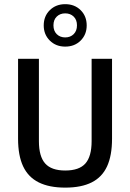

<svg xmlns="http://www.w3.org/2000/svg" viewBox="-20 -870 608 898"><path d="M285 7.5Q210 7.5 161 -17Q112 -41.5 88.2 -92Q64.5 -142.5 64.5 -221V-595H162V-209.5Q162 -138.5 191.2 -105.5Q220.5 -72.5 285 -72.5Q350.5 -72.5 379.5 -105.5Q408.5 -138.5 408.5 -209.5V-595H504V-221Q504 -142.5 480.8 -92Q457.5 -41.5 409 -17Q360.5 7.5 285 7.5ZM285 -652Q241.5 -652 213 -680.2Q184.5 -708.5 184.5 -751Q184.5 -794.5 213 -822.5Q241.5 -850.5 285 -850.5Q329 -850.5 357.2 -822.5Q385.5 -794.5 385.5 -751Q385.5 -708.5 357.2 -680.2Q329 -652 285 -652ZM285 -695Q309 -695 324.5 -710.2Q340 -725.5 340 -751.5Q340 -777.5 324.5 -792.5Q309 -807.5 285 -807.5Q261 -807.5 245.5 -792.5Q230 -777.5 230 -751.5Q230 -725.5 245.5 -710.2Q261 -695 285 -695Z"/></svg>

Font: Encode Sans SC Condensed Medium
Style: Regular
Weight: 500
Width: 3
Designer: Multiple Designers
Foundry: Impallari Type
Version: Version 3.002